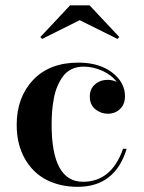

<svg xmlns="http://www.w3.org/2000/svg" viewBox="-20 -712 557 742"><path d="M288 -634 142.5 -561.5 136 -569 251 -691.5H326L441 -569L434 -561.5ZM469.5 -137Q425 10 280 10Q212.5 10 159.8 -17Q107 -44 75.8 -99Q44.5 -154 44.5 -230Q44.5 -335.5 107.8 -402.8Q171 -470 283 -470Q363 -470 413 -432Q463 -394 463 -340Q463 -309 444 -290.8Q425 -272.5 396.5 -272.5Q370 -272.5 348.5 -289.8Q327 -307 327 -339Q327 -368.5 347.2 -386Q367.5 -403.5 396.5 -403.5Q414 -403.5 431 -395.5Q411 -422.5 375.2 -438.5Q339.5 -454.5 303 -454.5Q277.5 -454.5 257 -444.8Q236.5 -435 223.5 -417Q210.5 -399 201.5 -377.8Q192.5 -356.5 187.8 -329.8Q183 -303 181.2 -279.5Q179.5 -256 179.5 -230Q179.5 -9.5 300.5 -9.5Q411 -9.5 455.5 -137Z"/></svg>

Font: Bodoni* 16pt Medium
Style: Regular
Weight: 500
Version: Version 2.3